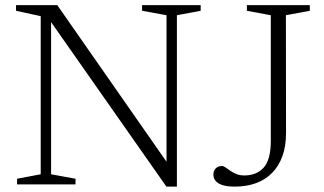

<svg xmlns="http://www.w3.org/2000/svg" viewBox="-20 -702 1232 731"><path d="M135 -38.5V-640.5L41 -661V-682.5H198L634 -57.5L614 -31V-644L521 -661V-682.5H744V-661L653.5 -644V8.5H613.5L160 -638.5L174.5 -646.5V-38.5L267.5 -21.5V0H45V-21.5ZM1069 -195.5Q1069 -145.5 1055.2 -107.5Q1041.5 -69.5 1015.8 -43.5Q990 -17.5 954.2 -4.5Q918.5 8.5 874 8.5Q846 8.5 828 3Q810 -2.5 801.2 -13Q792.5 -23.5 792.5 -37Q792.5 -51 801 -60.5Q809.5 -70 825.5 -70Q831 -70 838.8 -64.5Q846.5 -59 856.5 -52Q866.5 -45 879.8 -39.5Q893 -34 910 -34Q957 -34 984 -64Q1011 -94 1011 -165.5V-644L920 -661V-682.5H1159.5V-661L1068.5 -644Z"/></svg>

Font: Newsreader Light
Style: Regular
Weight: 300
Designer: Hugues Gentile
Foundry: Production Type
Version: Version 1.003